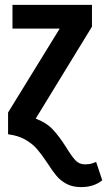

<svg xmlns="http://www.w3.org/2000/svg" viewBox="-20 -549 438 785"><path d="M174 118Q150 82 131.5 60.5Q113 39 83.5 22Q54 5 13 0V-89L224 -432H31V-529H356V-440L126 -64Q169 -48 195.5 -20Q222 8 251 54Q273 90 288.5 106.5Q304 123 328 123Q346 123 358.5 118.5Q371 114 373 113L398 188Q364 216 312 216Q277 216 252.5 203Q228 190 211.5 170.5Q195 151 174 118Z"/></svg>

Font: Fira Sans Extra Condensed Medium
Style: Regular
Weight: 500
Width: 1
Designer: Carrois Corporate & Edenspiekermann AG
Foundry: Carrois Corporate GbR & Edenspiekermann AG
Version: Version 4.203